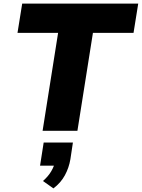

<svg xmlns="http://www.w3.org/2000/svg" viewBox="-20 -725 786 1064"><path d="M216 0 302 -543H77L103 -705H746L720 -543H495L409 0ZM276 319 218 278Q247 253 264 224Q281 195 284 172L315 193H202L222 65H384L370 158Q362 205 339.5 246.5Q317 288 276 319Z"/></svg>

Font: Nunito Sans 6pt Black
Style: Italic
Weight: 900
Italic angle: -9°
Version: Version 3.101;gftools[0.9.27]